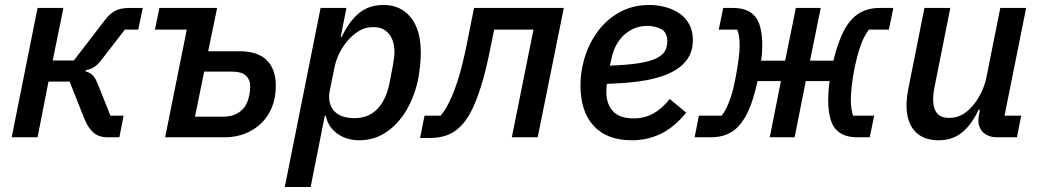

<svg xmlns="http://www.w3.org/2000/svg" viewBox="-20 -552 4183 772"><path d="M27 0 131 -520H235L192 -309H277L400 -469Q421 -497 443 -508.5Q465 -520 500 -520H554L536 -433H482L387 -310Q371 -290 357.5 -281.5Q344 -273 325 -270L324 -265Q341 -261 352.5 -249.5Q364 -238 374 -212L424 -87H477L460 0H413Q377 0 355.5 -19Q334 -38 319 -75L260 -224H175L131 0Z M644 0 731 -433H603L621 -520H853L817 -346H943Q1017 -346 1053 -309.5Q1089 -273 1089 -208Q1089 -159 1073.5 -121Q1058 -83 1030 -56Q1002 -29 964.5 -14.5Q927 0 884 0ZM764 -83H878Q919 -83 946 -104Q973 -125 981 -164Q984 -176 985 -185.5Q986 -195 986 -205Q986 -232 968.5 -248Q951 -264 914 -264H801Z M1125 200 1269 -520H1373L1350 -404H1354Q1385 -468 1424.5 -500Q1464 -532 1522 -532Q1570 -532 1604 -508Q1638 -484 1655 -441.5Q1672 -399 1672 -341Q1672 -317 1669.5 -292Q1667 -267 1663 -243Q1650 -172 1617.5 -114.5Q1585 -57 1536 -22.5Q1487 12 1424 12Q1374 12 1336.5 -14.5Q1299 -41 1290 -87H1286L1229 200ZM1405 -77Q1461 -77 1496.5 -113Q1532 -149 1546 -217L1560 -290Q1562 -302 1564 -316.5Q1566 -331 1566 -344Q1566 -373 1556.5 -395Q1547 -417 1528.5 -430Q1510 -443 1481 -443Q1450 -443 1426 -429Q1402 -415 1382 -393Q1361 -370 1346 -341Q1331 -312 1324 -277L1305 -183Q1300 -154 1309 -129.5Q1318 -105 1342 -91Q1366 -77 1405 -77Z M1669 3 1687 -87H1752Q1771 -110 1788.5 -146Q1806 -182 1823 -236.5Q1840 -291 1856 -370L1886 -520H2247L2142 0H2038L2125 -433H1967L1955 -374Q1935 -271 1914.5 -206Q1894 -141 1874 -103.5Q1854 -66 1833 -45Q1806 -18 1775 -7.5Q1744 3 1706 3Z M2521 12Q2420 12 2367 -46Q2314 -104 2314 -208Q2314 -228 2316 -247.5Q2318 -267 2322 -285Q2336 -354 2372.5 -410Q2409 -466 2464.5 -499Q2520 -532 2591 -532Q2622 -532 2653.5 -524Q2685 -516 2710 -499.5Q2735 -483 2750.5 -456Q2766 -429 2766 -390Q2766 -357 2753 -330Q2740 -303 2713 -282Q2686 -261 2644.5 -246.5Q2603 -232 2547.5 -224.5Q2492 -217 2420 -215Q2419 -206 2418.5 -197Q2418 -188 2418 -182Q2418 -134 2444.5 -105Q2471 -76 2528 -76Q2571 -76 2606 -95Q2641 -114 2673 -154L2739 -99Q2690 -39 2636 -13.5Q2582 12 2521 12ZM2583 -448Q2547 -448 2517 -431.5Q2487 -415 2466.5 -385Q2446 -355 2438 -314L2432 -288Q2504 -291 2549 -298Q2594 -305 2619 -317.5Q2644 -330 2653.5 -346.5Q2663 -363 2663 -385Q2663 -423 2637.5 -435.5Q2612 -448 2583 -448Z M2773 0 2790 -87H2881Q2891 -98 2901 -118Q2911 -138 2920.5 -168Q2930 -198 2938 -241Q2946 -284 2950 -315.5Q2954 -347 2954 -368Q2954 -390 2951.5 -406Q2949 -422 2944 -433H2870L2888 -520H2928Q2987 -520 3016 -486Q3045 -452 3045 -368Q3045 -356 3044 -340Q3043 -324 3040 -308H3137L3180 -520H3280L3237 -308H3331Q3350 -386 3375 -432Q3400 -478 3435 -499Q3470 -520 3516 -520H3572L3554 -433H3474Q3465 -422 3454.5 -402Q3444 -382 3434.5 -351.5Q3425 -321 3416 -279Q3408 -237 3404.5 -204Q3401 -171 3401 -152Q3401 -131 3403.5 -115Q3406 -99 3410 -87H3495L3477 0H3427Q3368 0 3339 -34Q3310 -68 3310 -152Q3310 -166 3311.5 -188Q3313 -210 3316 -226H3220L3175 0H3075L3120 -226H3026Q3008 -142 2982 -92Q2956 -42 2921 -21Q2886 0 2839 0Z M3697 -520H3801L3738 -204Q3735 -190 3733.5 -175.5Q3732 -161 3732 -151Q3732 -116 3747.5 -97Q3763 -78 3797 -78Q3824 -78 3846 -89.5Q3868 -101 3887 -122Q3910 -148 3925 -179Q3940 -210 3946 -240L4002 -520H4106L4019 -87H4086L4069 0H3990Q3955 0 3934.5 -18.5Q3914 -37 3914 -69Q3914 -75 3915 -83Q3916 -91 3918 -98L3920 -111H3915Q3887 -51 3848.5 -19.5Q3810 12 3754 12Q3691 12 3658 -25Q3625 -62 3625 -128Q3625 -145 3627 -162Q3629 -179 3633 -199Z"/></svg>

Font: IBM Plex Sans Medium
Style: Italic
Weight: 500
Italic angle: -11.31°
Designer: Mike Abbink, Paul van der Laan, Pieter van Rosmalen
Foundry: Bold Monday
Version: Version 3.201